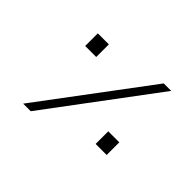

<svg xmlns="http://www.w3.org/2000/svg" viewBox="-145 -941 1182 1182"><g transform="rotate(45 445.5 -350.0)"><path d="M686 -700H751L228 0H162ZM653 -140V-250H749V-140ZM181 -521V-631H277V-521Z"/></g></svg>

Font: Alexandria Light
Style: Regular
Weight: 300
Designer: Mohamed Gaber
Foundry: Kief Type Foundry
Version: Version 5.100